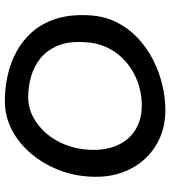

<svg xmlns="http://www.w3.org/2000/svg" viewBox="25 -721 703 793"><g transform="rotate(-90 376.5 -324.5)"><path d="M318 7Q255 7 203.1 -16Q151.2 -39 114.1 -80.5Q76.9 -122 58.2 -178.5Q39.5 -235 43.5 -303Q46.5 -371 71.2 -434Q96 -497 137.9 -547Q179.9 -597 235.6 -626.5Q291.4 -656 357 -656Q407.4 -656 459.1 -644.9Q510.8 -633.8 557.4 -609.1Q604.1 -584.5 640 -544.2Q675.9 -503.9 694.9 -446Q713.9 -388.1 709.9 -310Q706.9 -246 681.7 -195.5Q656.5 -145 616 -107Q575.5 -69 525.3 -43.5Q475.1 -18 421.8 -5.5Q368.4 7 318 7ZM338.4 -90.4Q373.1 -90.4 408.8 -99.5Q444.5 -108.6 477.4 -127.4Q510.4 -146.1 537 -174.6Q563.6 -203.1 580.2 -241.2Q596.8 -279.4 599 -327.2Q602.9 -392.4 584.4 -437Q565.9 -481.6 532.6 -508.5Q499.4 -535.4 457.5 -547.4Q415.6 -559.5 372.1 -559.5Q329 -559.5 290.7 -539.6Q252.4 -519.8 222.4 -485.1Q192.4 -450.4 174.7 -404.8Q157 -359.1 154.4 -308Q151.1 -239.6 173.2 -190.8Q195.2 -141.9 237.9 -116.1Q280.6 -90.4 338.4 -90.4Z"/></g></svg>

Font: Sour Gummy Black
Style: Regular
Weight: 900
Version: Version 1.000